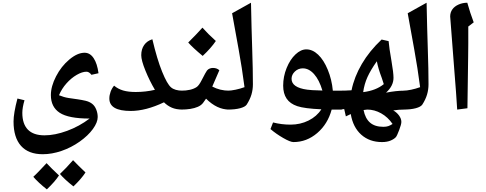

<svg xmlns="http://www.w3.org/2000/svg" viewBox="-20 -800 3591 1419"><path d="M702.1 64.9Q702.1 104.5 666.5 153.6Q630.9 202.6 568.8 246.6Q506.8 290.5 435.1 315.2Q363.3 339.8 295.9 339.8Q190.4 339.8 135.3 278.1Q80.1 216.3 80.1 98.1Q80.1 37.1 108.9 -71.8L161.1 -59.1Q145 -4.9 145 34.2Q145 115.7 186 158Q227.1 200.2 309.1 200.2Q385.7 200.2 476.1 167Q566.4 133.8 642.1 76.2Q486.3 76.2 421.1 33.4Q356 -9.3 356 -97.2Q356 -161.6 394.3 -235.8Q432.6 -310.1 492.4 -360.1Q552.2 -410.2 605 -410.2Q645.5 -410.2 672.1 -370.1Q698.7 -330.1 708 -258.8L655.8 -247.1Q638.7 -270 619.1 -270Q587.4 -270 546.9 -246.6Q506.3 -223.1 471.2 -183.6Q436 -144 416 -96.2Q452.1 -81.1 487.3 -75.7Q522.5 -70.3 555.2 -65.9Q585.4 -61.5 612.5 -55.2Q639.6 -48.8 659.7 -33.9Q679.7 -19 690.9 8.5Q702.1 36.1 702.1 64.9ZM416 496.6Q386.2 542.5 326.2 599.6Q263.2 549.8 226.1 506.8Q252.4 482.4 278.3 454.6Q304.2 426.8 324.2 405.8Q358.9 443.4 416 496.6ZM611.8 474.6Q580.1 522.9 522.9 577.6Q459.5 528.3 422.9 485.8Q467.8 443.8 520 383.8Q557.6 422.9 611.8 474.6Z M1329.1 9.8Q1282.2 9.8 1250 -4.2Q1217.8 -18.1 1191.9 -43.9Q1057.6 20 946.3 20Q788.1 20 788.1 -71.8Q788.1 -96.7 797.4 -122.1Q806.6 -147.5 823.2 -167Q852.1 -142.6 889.9 -131.3Q927.7 -120.1 982.9 -120.1Q1055.7 -120.1 1125 -136.2Q1085.9 -201.7 1054.9 -277.8Q1023.9 -354 1023.9 -392.1Q1023.9 -436.5 1045.4 -467.3Q1066.9 -498 1106 -509.8Q1141.1 -361.3 1178.2 -270Q1215.3 -178.7 1244.1 -154.3Q1272.9 -129.9 1329.1 -129.9Q1338.9 -129.9 1338.9 -120.1V0Q1338.9 9.8 1329.1 9.8Z M1318.8 9.8Q1309.1 9.8 1309.1 0V-120.1Q1309.1 -129.9 1318.8 -129.9Q1394 -129.9 1434.1 -157.2Q1450.7 -168.5 1470.7 -208Q1502 -269 1509.8 -278.8Q1517.6 -288.6 1529.3 -293.2Q1541 -297.9 1553.7 -297.9Q1583 -297.9 1601.1 -280.8Q1557.1 -177.2 1548.8 -160.2Q1606 -129.9 1672.9 -129.9Q1682.6 -129.9 1682.6 -120.1V0Q1682.6 9.8 1672.9 9.8Q1583.5 9.8 1502.9 -70.8Q1494.1 -56.6 1480.2 -38.8Q1466.3 -21 1441.9 -10.5Q1417.5 0 1386.5 4.9Q1355.5 9.8 1318.8 9.8ZM1575.2 -497.1Q1539.6 -444.3 1478 -386.7Q1404.8 -447.3 1371.1 -485.8Q1441.9 -556.6 1476.1 -595.7Q1516.6 -549.8 1575.2 -497.1Z M1787.1 -155.8Q1768.6 -297.9 1743.9 -433.8Q1719.2 -569.8 1695.3 -702.1L1835 -779.8Q1838.9 -585.4 1844 -435.1Q1849.1 -284.7 1849.1 -176.8Q1849.1 -137.7 1838.4 -101.3Q1827.6 -64.9 1803.2 -26.9Q1792 -10.3 1754.9 -0.2Q1717.8 9.8 1663.1 9.8Q1653.3 9.8 1653.3 0V-120.1Q1653.3 -129.9 1663.1 -129.9Q1687 -129.9 1720.9 -137Q1754.9 -144 1787.1 -155.8Z M2431.2 9.8Q2402.3 116.7 2324.5 183.3Q2246.6 250 2148.9 250Q2125.5 250 2073 219.7Q2020.5 189.5 1979 153.8L1998 105Q2061 121.1 2127 121.1Q2199.7 121.1 2260.5 90.8Q2321.3 60.5 2355 7.8Q2230.5 2.4 2177.2 -15.4Q2124 -33.2 2098.4 -71Q2072.8 -108.9 2072.8 -167Q2072.8 -234.4 2098.4 -297.4Q2124 -360.4 2163.6 -397.7Q2203.1 -435.1 2244.1 -435.1Q2290 -435.1 2331.3 -396Q2372.6 -356.9 2402.3 -284.9Q2432.1 -212.9 2439.9 -129.9H2502.9Q2513.2 -129.9 2513.2 -120.1V0Q2513.2 9.8 2502.9 9.8ZM2362.8 -130.9Q2339.4 -209.5 2301.3 -252.2Q2263.2 -294.9 2217.8 -294.9Q2184.1 -294.9 2159.4 -271.5Q2134.8 -248 2134.8 -217.8Q2134.8 -152.8 2251 -137.2Q2270.5 -133.3 2362.8 -130.9Z M2886.2 16.1Q2911.6 29.8 2929 53.5Q2946.3 77.1 2946.3 101.1Q2946.3 118.7 2930.2 161.1Q2914.1 203.6 2906.2 212.9Q2894 227.1 2867.7 238.5Q2841.3 250 2803.2 250Q2711.4 250 2650.1 195.6Q2588.9 141.1 2572.3 43L2536.1 60.1L2523.9 5.9L2493.2 9.8Q2483.4 9.8 2483.4 0V-120.1Q2483.4 -129.9 2493.2 -129.9Q2533.2 -129.9 2578.1 -132.8Q2598.1 -231.9 2654.3 -327.6Q2710.4 -423.3 2800.3 -507.8L2852.1 -496.1Q2856 -447.8 2873.5 -347.7Q2888.2 -262.2 2888.2 -225.1Q2888.2 -165 2833 -115.2Q2909.2 -129.9 2968.3 -129.9Q2981 -129.9 2981 -118.2V-2.9Q2981 9.8 2968.3 9.8Q2926.3 9.8 2886.2 16.1ZM2765.1 -347.2Q2719.2 -282.2 2695.8 -230.5Q2672.4 -178.7 2664.1 -119.1Q2758.8 -130.9 2816.4 -178.2L2801.8 -223.1Q2774.4 -295.4 2765.1 -347.2ZM2694.3 9.8 2667 13.2Q2679.2 75.2 2714.8 106.2Q2750.5 137.2 2813 137.2Q2835 137.2 2849.6 132.1Q2864.3 127 2881.3 116.2Q2846.7 65.4 2796.9 37.6Q2747.1 9.8 2694.3 9.8Z M3085 -155.8Q3066.4 -297.9 3041.7 -433.8Q3017.1 -569.8 2993.2 -702.1L3132.8 -779.8Q3136.7 -585.4 3141.8 -435.1Q3147 -284.7 3147 -176.8Q3147 -137.7 3136.2 -101.3Q3125.5 -64.9 3101.1 -26.9Q3089.8 -10.3 3052.7 -0.2Q3015.6 9.8 2960.9 9.8Q2951.2 9.8 2951.2 0V-120.1Q2951.2 -129.9 2960.9 -129.9Q2984.9 -129.9 3018.8 -137Q3052.7 -144 3085 -155.8Z M3440.9 -604V-478L3439.9 -381.8L3434.6 0L3358.9 9.8Q3352.1 -106 3337.9 -277.8L3307.1 -678.2Q3307.1 -708 3323.2 -730.7Q3339.4 -753.4 3369.4 -766.6Q3399.4 -779.8 3433.6 -779.8Q3454.1 -705.6 3481 -634.8Z"/></svg>

Font: Droid Arabic Naskh
Style: Bold
Weight: 700
Designer: Pascal Zoghbi
Foundry: Ascender Corporation
Version: Version 1.00